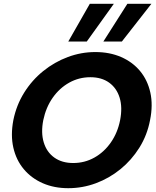

<svg xmlns="http://www.w3.org/2000/svg" viewBox="-20 -980 818 1007"><path d="M338 7Q264 7 204.5 -19Q145 -45 105 -92.5Q65 -140 50 -205.5Q35 -271 50 -350Q66 -429 107 -494.5Q148 -560 207 -607.5Q266 -655 336 -681Q406 -707 480 -707Q555 -707 615 -681Q675 -655 714.5 -607.5Q754 -560 768.5 -494.5Q783 -429 767 -350Q752 -271 711 -205.5Q670 -140 611.5 -92.5Q553 -45 483 -19Q413 7 338 7ZM364 -125Q424 -125 475 -153.5Q526 -182 561.5 -233Q597 -284 610 -350Q623 -417 607.5 -467.5Q592 -518 552.5 -546.5Q513 -575 454 -575Q394 -575 343 -546.5Q292 -518 256.5 -467.5Q221 -417 207 -350Q194 -284 209.5 -233Q225 -182 265 -153.5Q305 -125 364 -125ZM577 -960 435 -762H338L451 -960ZM774 -960 619 -762H522L648 -960Z"/></svg>

Font: Albert Sans ExtraBold
Style: Italic
Weight: 800
Italic angle: -11.25°
Designer: Andreas Rasmussen
Foundry: a.Foundry
Version: Version 1.025